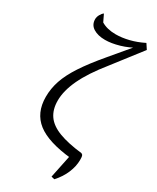

<svg xmlns="http://www.w3.org/2000/svg" viewBox="-229 -821 850 1040"><g transform="rotate(30 196.0 -301.0)"><path d="M288 150 321 -9 331 12Q181 -3 113 -56Q45 -109 45 -209Q45 -261 62 -311.5Q79 -362 118 -421.5Q157 -481 223 -559L339 -697L351 -692Q304 -664 255.5 -650Q207 -636 168 -636Q123 -636 94.5 -654Q66 -672 66 -707Q66 -721 74 -735.5Q82 -750 92 -757L113 -713Q149 -691 203 -691Q241 -691 284 -701.5Q327 -712 371 -734L392 -702L255 -525Q180 -432 145.5 -358.5Q111 -285 111 -224Q111 -168 137 -131Q163 -94 219.5 -72.5Q276 -51 365 -41L373 -35Q376 -28 376.5 -20.5Q377 -13 377 -5Q377 34 359.5 76Q342 118 308 155Z"/></g></svg>

Font: Piazzolla 24pt Light
Style: Regular
Weight: 300
Designer: Juan Pablo del Peral
Foundry: Huerta Tipografica
Version: Version 2.005